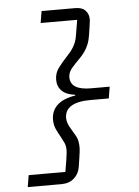

<svg xmlns="http://www.w3.org/2000/svg" viewBox="-60 -806 719 990"><g transform="rotate(-5 300.0 -311.0)"><path d="M367 -760Q403 -760 420 -741.5Q437 -723 437 -696Q437 -693 436.5 -689Q436 -685 435 -677Q434 -669 432 -654.5Q430 -640 426 -615Q422 -588 413.5 -567.5Q405 -547 394 -531.5Q383 -516 371 -503.5Q359 -491 348 -480Q322 -454 314 -438.5Q306 -423 306 -407Q306 -341 412 -341H509L499 -281H402Q338 -281 304.5 -260.5Q271 -240 271 -199Q271 -173 291 -142Q303 -122 315 -100.5Q327 -79 327 -41Q327 -37 326.5 -32Q326 -27 325 -16.5Q324 -6 321 11.5Q318 29 314 57Q309 92 283.5 115Q258 138 218 138H43L53 77H243Q249 44 252 24Q255 4 256.5 -7.5Q258 -19 258.5 -24Q259 -29 259 -32Q259 -58 251 -74Q243 -90 234 -107Q223 -126 213 -147.5Q203 -169 203 -197Q203 -242 234 -271.5Q265 -301 328 -311V-315Q283 -320 260 -342.5Q237 -365 237 -400Q237 -434 256 -460Q275 -486 302 -515Q312 -525 320.5 -535.5Q329 -546 336.5 -558Q344 -570 350 -585Q356 -600 359 -621L372 -699H183L193 -760Z"/></g></svg>

Font: IBM Plex Mono
Style: Italic
Weight: 400
Italic angle: -9°
Monospace: yes
Designer: Mike Abbink, Paul van der Laan, Pieter van Rosmalen
Foundry: Bold Monday
Version: Version 2.3